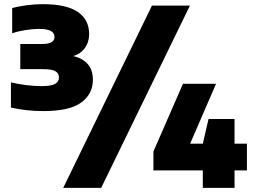

<svg xmlns="http://www.w3.org/2000/svg" viewBox="-20 -835 1217 923"><path d="M189 -301Q105.5 -301 32.5 -318V-439Q67.5 -430.5 106.8 -425.8Q146 -421 179 -421Q226.5 -421 245 -431.8Q263.5 -442.5 263.5 -462.5Q263.5 -482 247.2 -492.2Q231 -502.5 187.5 -502.5H77.5V-623.5H179.5Q216.5 -623.5 229.2 -633Q242 -642.5 242 -657.5Q242 -675.5 225.2 -685.8Q208.5 -696 166 -696Q136.5 -696 100.8 -690.2Q65 -684.5 38.5 -675V-796Q65 -804 106.5 -809.5Q148 -815 185 -815Q300 -815 354.2 -777.5Q408.5 -740 408.5 -671.5Q408.5 -632.5 388 -604.2Q367.5 -576 332 -565.5Q375 -556 400.8 -528Q426.5 -500 426.5 -451.5Q426.5 -382.5 370 -341.8Q313.5 -301 189 -301ZM284 68 710.5 -808H893L466.5 68ZM717.5 -16V-106.5L859.5 -432H1018.5L894 -144.5H955L982.5 -263H1107.5V-144.5H1167V-16H1107.5V68H955V-16Z"/></svg>

Font: Encode Sans SmExp Black
Style: Regular
Weight: 900
Width: 6
Designer: Multiple Designers
Foundry: Impallari Type
Version: Version 3.002; ttfautohint (v1.8.3) -l 8 -r 50 -G 200 -x 14 